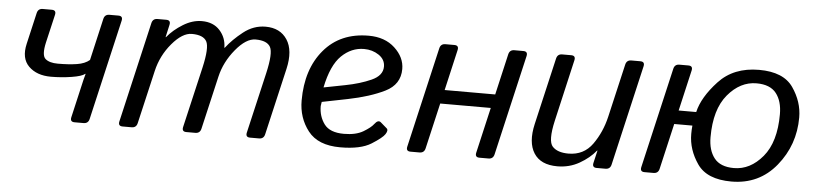

<svg xmlns="http://www.w3.org/2000/svg" viewBox="-38 -704 3793 894"><g transform="rotate(5 1859.0 -256.5)"><path d="M71.8 -344.7 105.5 -490.7Q110.4 -512.7 132.3 -512.7H174.3Q196.3 -512.7 191.4 -490.7L160.6 -358.4Q147 -297.9 165.8 -281.5Q184.6 -265.1 224.1 -265.1Q275.4 -265.1 313 -271Q350.6 -276.9 372.1 -295.4L417 -490.7Q421.9 -512.7 443.8 -512.7H485.8Q507.8 -512.7 502.9 -490.7L394.5 -22Q389.6 0 367.7 0H325.7Q303.7 0 308.6 -22L349.6 -199.7Q352.5 -212.9 357.4 -229H355.5Q341.3 -216.8 293.2 -209.2Q245.1 -201.7 197.3 -201.7Q130.9 -201.7 93.3 -238.8Q55.7 -275.9 71.8 -344.7Z M550.3 0Q528.3 0 533.2 -22L641.6 -490.7Q646.5 -512.7 668.5 -512.7H709.5Q731.4 -512.7 726.6 -490.7L713.4 -432.1H715.3Q744.1 -467.3 787.8 -494.1Q831.5 -521 875.5 -521Q929.2 -521 959.7 -487.1Q990.2 -453.1 990.2 -406.7H992.2Q1022.9 -446.8 1070.1 -483.9Q1117.2 -521 1173.3 -521Q1241.7 -521 1274.4 -470.9Q1307.1 -420.9 1287.1 -334L1214.8 -22Q1210 0 1188 0H1146Q1124 0 1128.9 -22L1194.8 -305.7Q1216.8 -400.9 1201.2 -429.2Q1185.5 -457.5 1131.8 -457.5Q1087.9 -457.5 1039.3 -398.7Q990.7 -339.8 974.6 -270.5L917 -22Q912.1 0 890.1 0H848.1Q826.2 0 831.1 -22L897 -305.7Q918.9 -400.9 903.3 -429.2Q887.7 -457.5 834 -457.5Q790 -457.5 741.9 -400.6Q693.8 -343.8 676.8 -270.5L619.1 -22Q614.3 0 592.3 0Z M1370.1 -193.4Q1370.1 -339.8 1446.5 -430.4Q1522.9 -521 1655.3 -521Q1731 -521 1777.6 -477.8Q1824.2 -434.6 1824.2 -379.9Q1824.2 -307.6 1755.1 -273.4Q1686 -239.3 1584 -218.8L1463.9 -194.8Q1460.9 -176.3 1460.9 -175.3Q1460.9 -127 1487.3 -91.3Q1513.7 -55.7 1579.6 -55.7Q1635.7 -55.7 1669.9 -76.2Q1704.1 -96.7 1716.3 -113.3Q1733.4 -136.2 1747.1 -123.5L1775.9 -98.6Q1785.2 -90.3 1772.9 -71.3Q1761.7 -53.7 1712.4 -22.7Q1663.1 8.3 1567.9 8.3Q1463.9 8.3 1417 -52Q1370.1 -112.3 1370.1 -193.4ZM1466.3 -262.7 1566.4 -282.2Q1634.8 -295.4 1686.5 -318.6Q1738.3 -341.8 1738.3 -383.8Q1738.3 -417 1708.3 -437.3Q1678.2 -457.5 1639.2 -457.5Q1580.1 -457.5 1533.9 -412.6Q1487.8 -367.7 1466.3 -262.7Z M1896 0Q1874 0 1878.9 -22L1987.3 -490.7Q1992.2 -512.7 2014.2 -512.7H2056.2Q2078.1 -512.7 2073.2 -490.7L2029.3 -299.8H2265.6L2309.6 -490.7Q2314.5 -512.7 2336.4 -512.7H2378.4Q2400.4 -512.7 2395.5 -490.7L2287.1 -22Q2282.2 0 2260.3 0H2218.3Q2196.3 0 2201.2 -22L2250.5 -235.4H2014.2L1964.8 -22Q1960 0 1938 0Z M2460.9 -178.7 2533.2 -490.7Q2538.1 -512.7 2560.1 -512.7H2602.1Q2624 -512.7 2619.1 -490.7L2552.7 -202.1Q2530.8 -106 2554.2 -80.6Q2577.6 -55.2 2628.9 -55.2Q2700.7 -55.2 2741.2 -112.1Q2781.7 -168.9 2798.8 -242.2L2856.4 -490.7Q2861.3 -512.7 2883.3 -512.7H2925.3Q2947.3 -512.7 2942.4 -490.7L2834 -22Q2829.1 0 2807.1 0H2766.1Q2744.1 0 2749 -22L2762.7 -80.6H2760.7Q2731.9 -44.9 2685.3 -18.3Q2638.7 8.3 2582.5 8.3Q2504.4 8.3 2472.7 -41.7Q2440.9 -91.8 2460.9 -178.7Z M2989.7 0Q2967.8 0 2972.7 -22L3081.1 -490.7Q3085.9 -512.7 3107.9 -512.7H3149.9Q3171.9 -512.7 3167 -490.7L3123 -299.8H3205.1Q3221.2 -370.1 3291.3 -445.6Q3361.3 -521 3480 -521Q3594.2 -521 3639.6 -455.3Q3685.1 -389.6 3685.1 -316.4Q3685.1 -187.5 3605.2 -89.6Q3525.4 8.3 3396 8.3Q3281.7 8.3 3236.3 -57.4Q3190.9 -123 3190.9 -196.3Q3190.9 -216.3 3192.9 -235.4H3107.9L3058.6 -22Q3053.7 0 3031.7 0ZM3281.7 -189Q3281.7 -127.9 3310.3 -91.6Q3338.9 -55.2 3402.3 -55.2Q3478.5 -55.2 3536.4 -124.3Q3594.2 -193.4 3594.2 -323.7Q3594.2 -384.8 3565.7 -421.1Q3537.1 -457.5 3473.6 -457.5Q3397.5 -457.5 3339.6 -388.4Q3281.7 -319.3 3281.7 -189Z"/></g></svg>

Font: Istok
Style: Italic
Weight: 500
Italic angle: -13°
Designer: Andrey V. Panov
Foundry: Andrey V. Panov
Version: Version 1.0.3